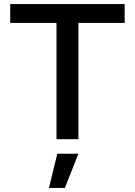

<svg xmlns="http://www.w3.org/2000/svg" viewBox="-20 -680 659 938"><path d="M589 -568H363V0H256V-568H30V-660H363H589ZM297 238H219L260 71H363Z"/></svg>

Font: Work Sans Medium
Style: Regular
Weight: 500
Designer: Wei Huang
Foundry: Wei Huang
Version: Version 1.500